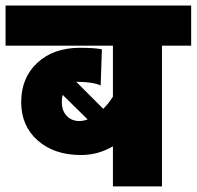

<svg xmlns="http://www.w3.org/2000/svg" viewBox="-63 -665 707 690"><path d="M-43 -645H624V-501H519V4.9H342.8V-139.2Q289.6 -107.9 228 -107.9Q131.8 -107.9 72.5 -160.2Q13.2 -212.4 13.2 -297.9Q13.2 -385.7 71.3 -439.5Q129.4 -493.2 224.1 -493.2Q278.3 -493.2 303.2 -487.8L298.8 -357.9Q269.5 -371.1 210.9 -371.1L308.1 -273.9Q328.6 -294.4 342.8 -317.9V-501H-43ZM222.2 -230Q235.4 -230 252 -235.8L162.1 -324.2Q159.2 -312.5 159.2 -297.9Q159.2 -267.1 176.8 -248.5Q194.3 -230 222.2 -230Z"/></svg>

Font: LT Superior Black
Style: Regular
Weight: 900
Designer: Daniel Lyons
Foundry: LyonsType
Version: Version 2.005